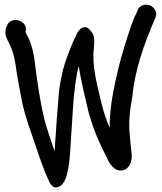

<svg xmlns="http://www.w3.org/2000/svg" viewBox="-20 -721 705 837"><path d="M389 -510C390 -529 392 -538 390 -558C388 -574 373 -591 363 -599C329 -616 311 -565 311 -565C293 -529 279 -491 265 -451V-450L264 -449C250 -405 239 -353 235 -295L228 -207C224 -158 222 -111 218 -62C203 -106 186 -153 174 -199C156 -271 142 -365 132 -447C126 -500 113 -543 91 -581C100 -608 79 -627 61 -632C46 -636 19 -634 10 -608C2 -592 0 -570 12 -548C30 -514 41 -485 48 -437C55 -384 68 -322 78 -268C93 -203 115 -145 134 -90C152 -35 172 24 195 72C201 83 209 96 224 96C250 96 263 66 267 55L268 54V53C279 16 283 -18 286 -62C296 -188 297 -332 323 -433C333 -374 344 -324 358 -267C377 -173 416 -92 451 -23C453 -18 480 40 528 17C560 -6 555 -43 552 -69C550 -84 548 -104 546 -129V-130C539 -188 547 -246 557 -301C568 -417 609 -531 652 -631L658 -645C669 -671 649 -692 632 -698C616 -704 586 -701 578 -671L573 -660C567 -649 560 -631 550 -604C531 -546 510 -482 495 -419C478 -345 458 -260 458 -164C444 -196 431 -235 423 -268C413 -314 401 -354 394 -400C388 -432 385 -475 389 -508Z"/></svg>

Font: Stray Cat
Style: BlkCn
Weight: 900
Version: Version 1.0